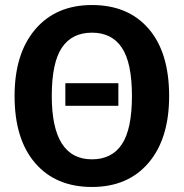

<svg xmlns="http://www.w3.org/2000/svg" viewBox="-20 -728 731 764"><path d="M451 -307H240V-397H451ZM346 -598Q266 -598 226 -538Q186 -478 186 -346Q186 -94 346 -94Q425 -94 465 -154Q505 -214 505 -346Q505 -478 465 -538Q425 -598 346 -598ZM346 -708Q490 -708 571.5 -613.5Q653 -519 653 -346Q653 -176 571 -80Q489 16 346 16Q202 16 120 -79Q38 -174 38 -346Q38 -515 120.5 -611.5Q203 -708 346 -708Z"/></svg>

Font: FiraSans
Style: Regular
Weight: 600
Designer: Carrois Corporate & Edenspiekermann AG
Foundry: Carrois Corporate GbR & Edenspiekermann AG
Version: Version 3.106;PS 003.106;hotconv 1.0.70;makeotf.lib2.5.58329